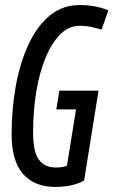

<svg xmlns="http://www.w3.org/2000/svg" viewBox="-20 -730 449 760"><path d="M200 10Q116 10 71 -41.5Q26 -93 26 -199Q26 -298 42.5 -389.5Q59 -481 92.5 -553.5Q126 -626 176.5 -668Q227 -710 294 -710Q359 -710 409 -689L382 -613Q361 -619 340 -623.5Q319 -628 295 -628Q253 -628 219 -594.5Q185 -561 160.5 -502Q136 -443 123.5 -366.5Q111 -290 111 -204Q111 -129 134 -98Q157 -67 201 -67Q229 -67 245 -74L281 -297H203L215 -371H370L313 -16Q292 -3 261.5 3.5Q231 10 200 10Z"/></svg>

Font: Georama Condensed Medium
Style: Italic
Weight: 500
Width: 3
Italic angle: -9°
Designer: Jean-Baptiste Levee
Foundry: Production Type
Version: Version 1.000